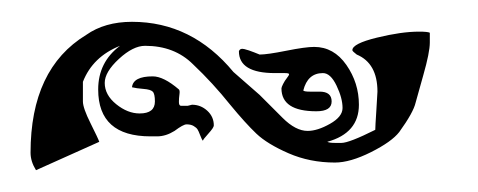

<svg xmlns="http://www.w3.org/2000/svg" viewBox="-20 -163 438 176"><path d="M324 -44Q324 -47 325 -62Q326 -77 326 -79Q326 -105 307 -113Q303 -116 303 -117Q303 -123 325.5 -128.5Q348 -134 364 -134Q372 -134 374 -133V-124Q374 -115 368 -94Q362 -73 361 -69Q359 -60 346 -42Q339 -33 320 -23.5Q301 -14 287 -14Q264 -14 244.5 -22.5Q225 -31 215 -40.5Q205 -50 191 -67Q175 -87 157 -104Q140 -121 113 -121Q102 -121 89 -109Q76 -97 76 -87Q76 -76 86.5 -67.5Q97 -59 108 -59Q122 -59 122 -70Q122 -77 120 -79Q118 -81 111.5 -81.5Q105 -82 101 -83Q102 -93 120 -93Q130 -93 144 -81Q145 -80 144.5 -76.5Q144 -73 144 -69.5Q144 -66 146 -66Q147 -66 152 -66L156 -67Q164 -67 170 -61.5Q176 -56 176 -48Q176 -46 171 -40.5Q166 -35 166 -34Q165 -35 163.5 -39Q162 -43 161 -44.5Q160 -46 157.5 -47.5Q155 -49 151 -49Q148 -49 140 -43Q132 -38 124 -38H118Q70 -38 70 -81Q70 -106 90 -121Q65 -111 56 -88V-70Q56 -64 63 -50Q70 -36 71 -33Q15 -8 13 -7Q8 -15 8 -23Q8 -100 59 -131Q76 -143 101 -143Q156 -143 194 -97L218 -76L239 -55Q251 -43 262 -43Q271 -43 282.5 -49.5Q294 -56 294 -64Q294 -73 288.5 -84.5Q283 -96 276 -96Q262 -96 258 -80Q259 -79 264 -79H273Q284 -79 284 -70Q284 -61 270 -61Q238 -61 238 -82Q238 -83 239.5 -86Q241 -89 243 -91.5Q245 -94 245 -95Q245 -96 241 -96H232Q199 -96 199 -116Q200 -119 204 -118Q208 -117 213 -115L218 -113Q225 -113 242.5 -116.5Q260 -120 268 -120Q286 -120 297.5 -103.5Q309 -87 309 -67Q309 -41 280 -33Q282 -32 287 -32H293Q300 -32 324 -44Z"/></svg>

Font: Bukvitsa
Style: Regular
Weight: 500
Foundry: Ponomar Technologies, Inc.
Version: Version 1.1